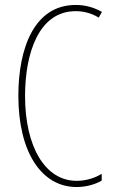

<svg xmlns="http://www.w3.org/2000/svg" viewBox="-20 -744 455 774"><path d="M285 -699C312 -699 346 -693 378 -673L391 -696C357 -715 323 -724 285 -724C117 -724 54 -548 54 -358C54 -131 147 10 289 10C327 10 365 -1 390 -16V-43C370 -31 334 -15 289 -15C161 -15 81 -154 81 -357C81 -529 136 -699 285 -699Z"/></svg>

Font: Noto Sans Khmer UI ExtraCondensed Thin
Style: Regular
Weight: 100
Width: 2
Designer: Danh Hong and the Monotype Design Team
Foundry: Monotype Imaging Inc.
Version: Version 2.002